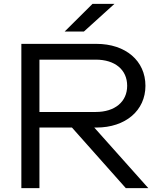

<svg xmlns="http://www.w3.org/2000/svg" viewBox="-20 -978 828 998"><path d="M634 0H751L470 -315H481C633 -315 736 -404 736 -532C736 -662 633 -750 481 -750H91V0H185V-315H354ZM185 -396V-668H478C577 -668 641 -616 641 -532C641 -449 577 -396 478 -396ZM316 -814H416L575 -958H461Z"/></svg>

Font: Bounded Light
Style: Regular
Weight: 300
Designer: Vlad Churkin
Version: Version 3.0